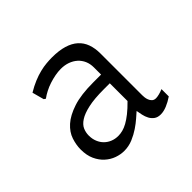

<svg xmlns="http://www.w3.org/2000/svg" viewBox="-114 -872 752 752"><g transform="rotate(-45 262.5 -495.5)"><path d="M333.5 -342.3Q325.7 -335.4 311.3 -322.8Q296.9 -310.1 278.1 -297.4Q259.3 -284.7 236.6 -275.1Q213.9 -265.6 189 -265.6Q168.9 -265.6 148.2 -272.9Q127.4 -280.3 110.4 -295.7Q93.3 -311 82.5 -334.5Q71.8 -357.9 71.8 -390.6Q71.8 -415.5 80.6 -442.4Q89.4 -469.2 113.8 -491.2Q138.2 -513.2 181.2 -527.3Q224.1 -541.5 293 -541.5H335.9V-581.1Q335.9 -601.1 328.9 -617.2Q321.8 -633.3 309.1 -644.8Q296.4 -656.2 278.8 -662.6Q261.2 -668.9 240.2 -668.9Q225.1 -668.9 208.3 -665.8Q191.4 -662.6 174.8 -657.2Q158.2 -651.9 143.1 -644Q127.9 -636.2 116.2 -627.4L108.9 -632.3L95.7 -681.2Q119.1 -695.3 140.4 -704.1Q161.6 -712.9 180.7 -717.5Q199.7 -722.2 216.3 -723.6Q232.9 -725.1 247.1 -725.1Q285.6 -725.1 313.2 -716.8Q340.8 -708.5 358.4 -692.6Q376 -676.8 384.3 -653.8Q392.6 -630.9 392.6 -601.1V-370.6Q392.6 -366.7 393.3 -358.9Q394 -351.1 397 -343.3Q399.9 -335.4 406 -329.6Q412.1 -323.7 422.9 -323.7Q429.7 -323.7 440.7 -326.4Q451.7 -329.1 462.9 -334V-293.5Q444.3 -280.8 425.8 -273.2Q407.2 -265.6 391.1 -265.6Q374.5 -265.6 364 -273.2Q353.5 -280.8 347.4 -292.2Q341.3 -303.7 338.4 -317.1Q335.4 -330.6 333.5 -342.3ZM335.9 -493.2H302.7Q250 -493.2 216.8 -485.8Q183.6 -478.5 164.8 -466.3Q146 -454.1 139.4 -438.7Q132.8 -423.3 132.8 -406.7Q132.8 -387.7 139.2 -372.3Q145.5 -356.9 156.5 -346.2Q167.5 -335.4 182.1 -329.6Q196.8 -323.7 213.9 -323.7Q225.6 -323.7 238.3 -326.9Q251 -330.1 265.6 -338.1Q280.3 -346.2 297.6 -359.9Q314.9 -373.5 335.9 -395Z"/></g></svg>

Font: Proza Libre
Style: Light
Weight: 300
Designer: Jasper de Waard
Foundry: Jasper de Waard
Version: Version 1.000; ttfautohint (v1.4.1.8-43bc)